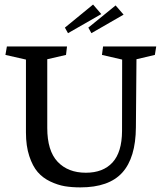

<svg xmlns="http://www.w3.org/2000/svg" viewBox="-20 -812 708 845"><path d="M523.9 -747.6 382.3 -666 368.7 -690.4 488.8 -788.1ZM425.8 -750 279.3 -666 265.6 -690.4 389.6 -792ZM357.9 -51.8Q433.6 -51.8 475.1 -96.9Q516.6 -142.1 517.1 -235.4L517.6 -549.8L428.7 -570.3L433.6 -607.4H667.5L661.6 -570.3L580.6 -551.3L578.1 -251.5Q577.1 -117.7 518.3 -52.5Q459.5 12.7 333.5 12.7Q296.4 12.7 265.4 7.6Q234.4 2.4 201.4 -13.2Q168.5 -28.8 146 -54.7Q123.5 -80.6 108.9 -125Q94.2 -169.4 94.2 -229V-549.8L3.9 -570.3L10.3 -607.4H274.9L270.5 -570.3L188 -551.3V-249Q188 -148.4 233.6 -100.1Q279.3 -51.8 357.9 -51.8Z"/></svg>

Font: Neuton
Style: Regular
Weight: 400
Designer: Brian M Zick
Version: Version 1.3